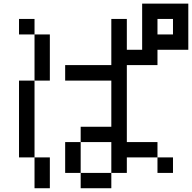

<svg xmlns="http://www.w3.org/2000/svg" viewBox="-20 -879 1040 1040"><path d="M833 -692.4H917V-776.4H833ZM333 -442.4V-526.4H583V-776.4H667V-609.4H750V-859.4H1000V-609.4H833V-526.4H667V-109.4H833V-26.4H667V57.6H583V140.6H417V57.6H583V-109.4H417V-192.4H583V-442.4ZM333 57.6V-109.4H417V57.6ZM83 -692.4V-776.4H167V-692.4ZM83 -26.4V-442.4H167V-692.4H250V-442.4H167V-26.4H250V140.6H167V-26.4ZM833 -26.4H917V57.6H833Z"/></svg>

Font: KH Dot Kodenmachou 12
Style: Regular
Weight: 400
Designer: Original version for X68000 by Keitarou Hiraki (http://hp.vector.co.jp/authors/VA000874/) / TrueType conversion by Homem
Version: Version 1.00.20150527